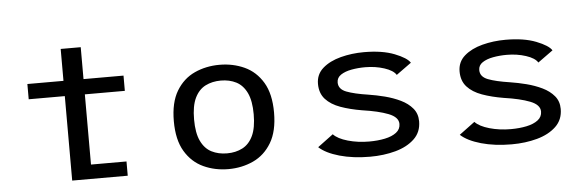

<svg xmlns="http://www.w3.org/2000/svg" viewBox="-46 -804 2931 959"><g transform="rotate(-5 1420.0 -324.5)"><path d="M382.5 -71.5H560.5V0H282V-423.5H101V-500H282V-660H382.5V-500H583V-423.5H382.5Z M1065 11Q997 11 939.8 -15.5Q882.5 -42 848 -99.8Q813.5 -157.5 813.5 -251Q813.5 -344.5 848 -402Q882.5 -459.5 939.8 -485.8Q997 -512 1065 -512Q1132.5 -512 1189.8 -485.8Q1247 -459.5 1281.5 -402Q1316 -344.5 1316 -251Q1316 -157.5 1281.5 -99.8Q1247 -42 1189.8 -15.5Q1132.5 11 1065 11ZM1065 -68Q1108.5 -68 1142.2 -85.5Q1176 -103 1195 -143Q1214 -183 1214 -251Q1214 -318.5 1194.8 -358.5Q1175.5 -398.5 1141.8 -415.8Q1108 -433 1065 -433Q1021.5 -433 987.5 -415.8Q953.5 -398.5 934.2 -358.5Q915 -318.5 915 -251Q915 -183 934.2 -142.8Q953.5 -102.5 987.5 -85.2Q1021.5 -68 1065 -68Z M1775 11Q1690 11 1622.2 -8.2Q1554.5 -27.5 1520.5 -59L1598.5 -117Q1620.5 -93.5 1670.5 -79.2Q1720.5 -65 1777 -65Q1820.5 -65 1856.2 -72.5Q1892 -80 1913.5 -96.5Q1935 -113 1935 -139.5Q1935 -173.5 1885.5 -192.8Q1836 -212 1755.5 -223.5Q1695.5 -233.5 1648.2 -250.5Q1601 -267.5 1574 -297.2Q1547 -327 1547 -374Q1547 -422 1582 -452.5Q1617 -483 1672.5 -497.5Q1728 -512 1789 -512Q1881 -512 1942 -488Q2003 -464 2018.5 -439L1943 -384.5Q1929 -407.5 1884.5 -422Q1840 -436.5 1788.5 -436.5Q1753 -436.5 1720.2 -430.5Q1687.5 -424.5 1666.5 -410.5Q1645.5 -396.5 1645.5 -372.5Q1645.5 -339 1684.2 -324Q1723 -309 1793.5 -298.5Q1832.5 -292.5 1874.5 -281.8Q1916.5 -271 1952.8 -253.5Q1989 -236 2011.5 -209.2Q2034 -182.5 2034 -144Q2034 -90 1998 -55.8Q1962 -21.5 1903 -5.2Q1844 11 1775 11Z M2485 11Q2400 11 2332.2 -8.2Q2264.5 -27.5 2230.5 -59L2308.5 -117Q2330.5 -93.5 2380.5 -79.2Q2430.5 -65 2487 -65Q2530.5 -65 2566.2 -72.5Q2602 -80 2623.5 -96.5Q2645 -113 2645 -139.5Q2645 -173.5 2595.5 -192.8Q2546 -212 2465.5 -223.5Q2405.5 -233.5 2358.2 -250.5Q2311 -267.5 2284 -297.2Q2257 -327 2257 -374Q2257 -422 2292 -452.5Q2327 -483 2382.5 -497.5Q2438 -512 2499 -512Q2591 -512 2652 -488Q2713 -464 2728.5 -439L2653 -384.5Q2639 -407.5 2594.5 -422Q2550 -436.5 2498.5 -436.5Q2463 -436.5 2430.2 -430.5Q2397.5 -424.5 2376.5 -410.5Q2355.5 -396.5 2355.5 -372.5Q2355.5 -339 2394.2 -324Q2433 -309 2503.5 -298.5Q2542.5 -292.5 2584.5 -281.8Q2626.5 -271 2662.8 -253.5Q2699 -236 2721.5 -209.2Q2744 -182.5 2744 -144Q2744 -90 2708 -55.8Q2672 -21.5 2613 -5.2Q2554 11 2485 11Z"/></g></svg>

Font: League Mono
Style: Regular
Weight: 400
Width: 6
Designer: Tyler Finck
Foundry: The League of Moveable Type / Tyler Finck
Version: Version 2.300;RELEASE